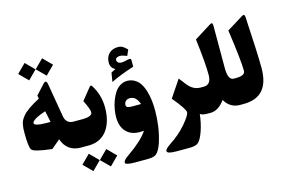

<svg xmlns="http://www.w3.org/2000/svg" viewBox="-130 -1163 2544 1718"><g transform="rotate(-15 1142.0 -304.0)"><path d="M283.7 -781.2 364.3 -700.7 444.3 -781.2 364.3 -861.8ZM121.6 -781.2 202.1 -700.7 282.2 -781.2 202.1 -861.8ZM259.8 -292C180.2 -292.5 140.1 -302.2 140.1 -320.3C140.1 -343.3 190.9 -371.1 268.6 -397L290.5 -292.5C283.2 -292 272.9 -292 259.8 -292ZM501 0C509.3 0 513.2 -27.8 513.2 -83.5V-147.9C513.2 -210.4 509.3 -241.7 501 -241.7H486.8C445.3 -241.7 417 -266.6 409.2 -313.5L356.9 -622.1C353.5 -642.1 347.7 -651.9 338.9 -651.9C333.5 -651.9 326.7 -647.5 318.8 -639.2L236.8 -549.8L243.2 -521C160.2 -477.1 109.4 -442.4 81.1 -406.7C61.5 -381.8 51.3 -364.7 45.9 -337.4C40 -310.1 39.1 -292.5 39.1 -258.8C39.1 -172.4 44.9 -120.1 57.1 -101.1C69.3 -82 131.3 -66.4 243.2 -53.7L324.2 -122.1C351.1 -42 409.7 0 491.7 0Z M628.4 151.9 709 232.4 789.1 151.9 709 71.3ZM466.3 151.9 546.9 232.4 627 151.9 546.9 71.3ZM794.9 -290C794.9 -369.1 774.4 -440.4 733.4 -503.9C730 -509.8 726.1 -512.7 721.7 -512.7C717.8 -512.7 713.9 -509.8 709.5 -504.4L622.1 -396C650.9 -336.9 664.1 -304.7 664.1 -280.8C664.1 -267.6 655.8 -257.8 639.2 -251.5C622.6 -245.1 603 -241.7 580.1 -241.7H496.1C478 -241.7 469.2 -210.4 469.2 -147.9V-83.5C469.2 -27.8 478 0 496.1 0H565.4C725.1 0 794.9 -133.3 794.9 -290Z M917.5 -493.7C975.6 -522.9 1047.4 -551.3 1132.8 -578.1V-633.3C1132.8 -644.5 1130.9 -650.4 1126.5 -651.9C1122.1 -652.8 1118.2 -653.3 1115.7 -653.3C1108.4 -653.3 1098.6 -651.4 1086.4 -647.9C1069.3 -643.6 1055.2 -641.1 1043.9 -641.1C1002 -641.1 1000 -668.5 1000 -675.3C1000 -678.7 1001 -682.1 1002.4 -685.5C1005.9 -692.4 1020 -702.1 1043 -702.1C1055.7 -702.1 1076.7 -696.3 1106.4 -685.1L1129.4 -738.8C1112.3 -755.4 1098.1 -767.1 1086.9 -773.4C1075.7 -779.8 1061 -783.2 1043.9 -783.2C1010.3 -783.2 982.9 -772.9 961.9 -752.4C940.9 -731.4 930.2 -703.6 930.2 -668C930.2 -637.2 944.3 -614.3 973.1 -598.1C970.7 -596.7 963.9 -593.8 953.1 -588.9C941.9 -583.5 934.6 -580.1 931.2 -578.1ZM1077.1 1C1041.5 54.2 978 112.8 885.7 176.8C852.1 200.2 837.4 216.3 837.4 230C837.4 230.5 837.9 232.9 838.4 236.8C839.4 244.6 867.2 253.9 921.9 253.9H1041C1080.6 253.9 1107.9 248 1123 235.8C1143.1 219.7 1161.1 189 1176.8 142.6C1191.9 96.2 1203.1 47.4 1210.4 -3.9C1217.3 -54.7 1220.7 -102.5 1220.7 -147C1220.7 -213.4 1214.8 -271.5 1197.8 -328.6C1189.5 -356.9 1178.7 -381.3 1166 -401.9C1140.1 -442.4 1098.1 -469.7 1045.9 -469.7C997.6 -469.7 955.6 -440.4 928.7 -398.9C915.5 -377.9 903.8 -354.5 894.5 -328.6C875.5 -275.9 867.7 -224.6 867.7 -179.7C867.7 -123.5 882.3 -79.6 912.1 -46.9C941.9 -14.2 983.9 2.4 1039.1 2.4C1051.8 2.4 1064.5 2 1077.1 1ZM976.6 -264.6C976.6 -294.4 999.5 -313.5 1028.8 -314C1073.2 -313.5 1096.2 -285.6 1114.3 -237.3C1094.2 -236.8 1069.3 -236.8 1038.6 -236.8C997.1 -236.8 976.6 -241.2 976.6 -264.6Z M1598.6 -15.1C1612.8 -4.9 1634.8 0 1665 0H1670.9C1679.2 0 1683.1 -27.8 1683.1 -83.5V-147.9C1683.1 -210.4 1679.2 -241.7 1670.9 -241.7H1667C1621.6 -241.7 1582.5 -262.2 1549.8 -303.7C1530.8 -327.6 1513.2 -350.1 1498 -370.1L1391.6 -211.9C1459 -130.9 1492.7 -80.6 1492.7 -60.5C1492.7 -42 1471.2 -7.8 1428.7 42.5C1385.7 92.8 1334 137.2 1272.9 176.8C1208 219.7 1196.3 253.9 1309.1 253.9H1428.2C1467.8 253.9 1495.1 248 1510.3 235.8C1529.8 220.2 1547.9 188 1564.9 139.2C1581.5 90.3 1592.8 39.1 1598.6 -15.1Z M1666 -241.7C1647.9 -241.7 1639.2 -210.4 1639.2 -147.9V-83.5C1639.2 -27.8 1647.9 0 1666 0H1696.3C1743.2 0 1787.1 -27.8 1828.1 -83C1860.4 -27.8 1907.2 0 1968.8 0H1988.8C1997.1 0 2001 -27.8 2001 -83.5V-147.9C2001 -210.4 1997.1 -241.7 1988.8 -241.7H1974.1C1938.5 -241.7 1920.9 -279.3 1920.9 -355V-747.1C1920.9 -771.5 1912.1 -777.8 1895 -766.6L1737.8 -668C1756.3 -521 1765.6 -410.2 1765.6 -334.5C1765.6 -272.5 1742.7 -241.7 1696.8 -241.7Z M1983.9 -241.7C1965.8 -241.7 1957 -210.4 1957 -147.9V-83.5C1957 -27.8 1965.8 0 1983.9 0H2001.5C2159.7 0 2238.8 -89.8 2238.8 -270C2238.8 -354.5 2231.9 -513.7 2218.3 -748.5C2216.8 -769 2208 -774.4 2190.9 -764.6L2038.6 -670.4C2066.4 -475.6 2080.1 -348.1 2080.1 -287.1C2080.1 -256.8 2051.8 -241.7 1994.6 -241.7Z"/></g></svg>

Font: Sahel Black
Style: Bold
Weight: 900
Foundry: Saber Rastikerdar (saber.rastikerdar@gmail.com)
Version: Version 3.4.0